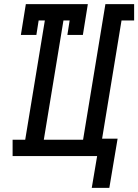

<svg xmlns="http://www.w3.org/2000/svg" viewBox="-20 -755 669 929"><path d="M424 154 450 0H41V-79H102L197 -656H167L156 -586H81L105 -735H405L381 -586H306L317 -656H287L192 -79H382L490 -735H629V-656H568L474 -84H549L509 154Z"/></svg>

Font: Iosevka HT Medium Extended
Style: Italic
Weight: 500
Width: 7
Italic angle: -9°
Monospace: yes
Designer: Belleve Invis
Foundry: Belleve Invis
Version: Version 32.3.0; ttfautohint (v1.8.4)